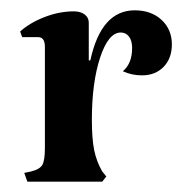

<svg xmlns="http://www.w3.org/2000/svg" viewBox="-20 -352 357 372"><path d="M313 -266Q313 -239 297 -222.5Q281 -206 255 -206Q235 -206 218 -214Q236 -229 236 -259Q236 -273 230 -281Q224 -289 214 -289Q190 -289 174 -240.5Q158 -192 158 -120Q158 -83 162.5 -61Q167 -39 178 -20L186 -10L178 0H33L27 -17L41 -20Q57 -24 62 -32.5Q67 -41 67 -66V-261Q67 -280 54 -280H23L19 -291Q38 -308 66.5 -319Q95 -330 123 -330Q136 -330 144 -324Q152 -318 152 -308V-235H155Q176 -332 241 -332Q273 -332 293 -313.5Q313 -295 313 -266Z"/></svg>

Font: Katibeh
Style: Regular
Weight: 400
Designer: Arabic design by Kourosh Beigpour, Latin design by Eduardo Tunni, engineering by Lasse Fister
Version: Version 1.000